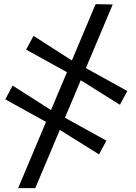

<svg xmlns="http://www.w3.org/2000/svg" viewBox="-20 -774 667 942"><path d="M69 149 449 -753.5 533 -752 153 149ZM466 -16.5 264 -142.5 214 -171.5 6 -286.5 42 -354 239 -228.5 285.5 -203.5 502 -84ZM568.5 -260 366 -386.5 316.5 -415.5 108 -530.5 144.5 -598 341 -472 387.5 -447.5 604.5 -327.5Z"/></svg>

Font: Merriweather 28pt
Style: Italic
Weight: 400
Italic angle: -7.8°
Version: Version 2.101